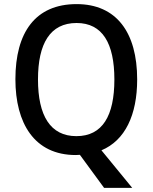

<svg xmlns="http://www.w3.org/2000/svg" viewBox="-20 -745 743 935"><path d="M648 -358C648 -587 547 -725 353 -725C152 -725 55 -587 55 -359C55 -145 147 10 349 10C356 10 364 9 369 9L487 170H624L474 -13C589 -61 648 -185 648 -358ZM165 -358C165 -533 224 -633 353 -633C479 -633 537 -534 537 -358C537 -181 479 -82 352 -82C225 -82 165 -182 165 -358Z"/></svg>

Font: Noto Sans Thai Looped SemiCondensed Medium
Style: Regular
Weight: 500
Width: 4
Designer: Sasikarn Vongin, Ben Mitchell
Foundry: The Fontpad Ltd
Version: Version 1.001